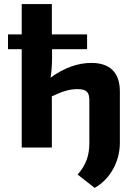

<svg xmlns="http://www.w3.org/2000/svg" viewBox="-20 -720 646 937"><path d="M234 -480H405V-552H233V-700H86V-552H19V-480H86V0H233V-250C286 -275 320 -285 357 -285C402 -285 416 -271 416 -231V-23C416 37 402 82 359 132L442 197C518 154 565 68 565 -23V-276C564 -366 517 -413 425 -413C361 -413 292 -389 227 -341C231 -368 234 -402 234 -435Z"/></svg>

Font: SnT
Style: Bold
Weight: 700
Designer: Natanael Gama
Version: Version 1.001;PS 001.001;hotconv 1.0.70;makeotf.lib2.5.58329